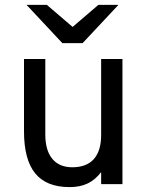

<svg xmlns="http://www.w3.org/2000/svg" viewBox="-20 -752 603 784"><path d="M264 12Q169.5 12 123.8 -44Q78 -100 78 -216V-511H165V-203Q165 -138 193.5 -103.5Q222 -69 275 -69Q333.5 -69 363.2 -102.5Q393 -136 393 -201V-511H480V0H393V-49Q368.5 -17.5 337.8 -2.8Q307 12 264 12ZM234.5 -576 88.5 -732H171.5L276.5 -642L381.5 -732H463.5L317.5 -576Z"/></svg>

Font: Overpass
Style: Regular
Weight: 400
Designer: Delve Withrington, Dave Bailey, Thomas Jockin
Foundry: Delve Fonts LLC
Version: Version 4.000